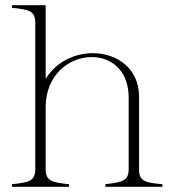

<svg xmlns="http://www.w3.org/2000/svg" viewBox="-20 -720 663 740"><path d="M26 -10V0H246V-10C181 -17 156 -21 156 -69V-309C157 -433 248 -500 333 -500C409 -500 476 -449 476 -343V-69C476 -22 451 -18 386 -10V0H606V-10C540 -16 515 -21 516 -69V-347C516 -458 429 -515 338 -515C269 -515 197 -483 156 -416V-700H26V-690C92 -683 116 -679 116 -631V-69C116 -21 91 -17 26 -10Z"/></svg>

Font: Sprat Condensed Thin
Style: Regular
Weight: 100
Width: 3
Designer: Ethan Nakache
Foundry: Collletttivo
Version: Version 2.000;Glyphs 3.2 (3217)